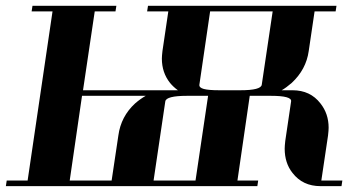

<svg xmlns="http://www.w3.org/2000/svg" viewBox="-20 -635 1188 655"><path d="M0 0 2.9 -19H74.2L159.2 -596.2H87.9L90.8 -615.2H377L374 -596.2H303.2L263.2 -327.1H586.9Q571.3 -338.4 560.1 -352.1Q532.2 -387.2 532.2 -435.1Q532.2 -443.4 534.2 -460.9L554.2 -596.2H481.9L484.9 -615.2H1127.9L1125 -596.2H1053.2L1033.2 -460.9Q1024.4 -397.9 975.1 -352.1Q956.5 -335.9 940.9 -327.1H978Q1038.6 -327.1 1073.2 -282.2Q1101.1 -247.1 1101.1 -199.2Q1101.1 -190.4 1099.1 -172.9L1076.2 -19H1147.9L1145 0H1073.2Q1012.7 0 978 -44.9Q951.2 -78.6 951.2 -127.9Q951.2 -136.2 953.1 -153.8L973.1 -289.1Q976.1 -308.1 903.8 -308.1H832L790 -19H860.8L857.9 0ZM217.8 -19H360.8L383.8 -172.9Q392.6 -237.8 440.9 -282.2Q459 -297.9 477.1 -308.1H259.8ZM503.9 -19H647L689.9 -308.1H618.2Q546.9 -308.1 543.9 -289.1ZM660.2 -346.2Q658.7 -335.9 675.3 -331.5Q691.9 -327.1 728 -327.1H799.8Q870.6 -327.1 873 -346.2L910.2 -596.2H696.8Z"/></svg>

Font: Hjet
Style: Italic
Weight: 400
Designer: T. Christopher White
Version: Version 1.2